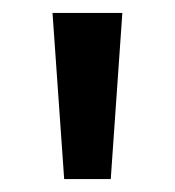

<svg xmlns="http://www.w3.org/2000/svg" viewBox="-20 -734 271 298"><path d="M79.6 -456.1 61.5 -713.9H169.9L151.9 -456.1Z"/></svg>

Font: Open Sans
Style: Regular
Weight: 600
Width: 3
Foundry: Ascender Corporation
Version: Version 1.000